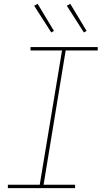

<svg xmlns="http://www.w3.org/2000/svg" viewBox="-20 -980 540 1000"><path d="M21 0V-18H187L303 -717H139V-735H489V-717H322L207 -18H371V0ZM417 -811 328 -950 346 -960 431 -819ZM247 -811 158 -950 176 -960 261 -819Z"/></svg>

Font: Iosevka SS04 Thin Oblique
Style: Regular
Weight: 100
Italic angle: -9°
Monospace: yes
Designer: Belleve Invis
Foundry: Belleve Invis
Version: Version 19.0.0; ttfautohint (v1.8.4)